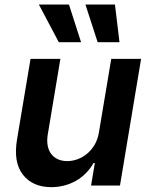

<svg xmlns="http://www.w3.org/2000/svg" viewBox="-20 -799 648 827"><path d="M53.3 -198.2 111.5 -545.5H240.1L185.4 -218Q181.5 -192.1 185.5 -171.2Q189.6 -150.2 200.6 -135.7Q211.6 -121.1 229.2 -113.1Q246.8 -105.1 269.9 -105.1Q291.2 -105.1 313.2 -112.9Q335.2 -120.7 354.2 -136.2Q373.2 -151.6 387.3 -175.1Q401.3 -198.5 406.2 -229.4L459.2 -545.5H587.7L496.8 0H372.2L388.5 -96.9H382.8Q369 -72.1 349.4 -52.6Q329.9 -33 306.5 -19.9Q283 -6.7 256.2 0.2Q229.4 7.1 201 7.1Q120.7 7.1 78.8 -46.5Q36.9 -99.8 53.3 -198.2ZM147.4 -779.5H277L329.2 -617.2H233.3ZM475.1 -779.5 494.7 -617.2H400.6L348 -779.5Z"/></svg>

Font: Inter P Semi Bold
Style: Italic
Weight: 600
Italic angle: 9.39999°
Designer: Rasmus Andersson
Foundry: rsms
Version: Version 3.018;git-588b23468